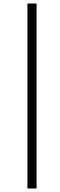

<svg xmlns="http://www.w3.org/2000/svg" viewBox="-20 -810 344 1092"><path d="M188 262H136V-790H188Z"/></svg>

Font: Tiro Tamil
Style: Italic
Weight: 400
Italic angle: -11°
Designer: Tamil: Fernando Mello & Fiona Ross, assisted by Kaja Sojewska. Latin: John Hudson with Paul Hanslow, assisted by Kaja So
Foundry: Tiro Typeworks Ltd.
Version: Version 1.52